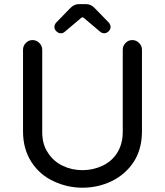

<svg xmlns="http://www.w3.org/2000/svg" viewBox="-20 -877 780 908"><path d="M236.3 -18.6Q168.9 -48.8 128.9 -110.4Q88.9 -171.9 88.9 -255.9V-641.6Q88.9 -660.2 102.1 -673.8Q115.2 -687.5 133.8 -687.5Q152.3 -687.5 166 -673.8Q179.7 -660.2 179.7 -641.6V-252.9Q179.7 -193.4 207 -154.3Q232.4 -114.3 275.9 -93.3Q319.3 -72.3 370.1 -72.3Q419.9 -72.3 463.9 -92.8Q509.8 -114.3 535.2 -155.8Q560.5 -197.3 560.5 -252.9V-641.6Q560.5 -660.2 573.7 -673.8Q586.9 -687.5 605.5 -687.5Q624 -687.5 637.7 -673.8Q651.4 -660.2 651.4 -641.6V-255.9Q651.4 -169.9 610.4 -108.4Q570.3 -49.8 506.3 -19.5Q442.4 10.7 370.1 10.7Q299.8 10.7 236.3 -18.6ZM237.3 -749Q237.3 -759.8 245.1 -769.5L311.5 -837.9Q330.1 -857.4 351.6 -857.4H388.7Q410.2 -857.4 428.7 -837.9L495.1 -769.5Q502.9 -759.8 502.9 -749Q502.9 -738.3 493.7 -729Q484.4 -719.7 472.7 -719.7Q461.9 -719.7 454.1 -726.6L377.9 -791Q375 -794.9 370.1 -794.9Q366.2 -794.9 362.3 -791L286.1 -726.6Q278.3 -719.7 267.6 -719.7Q255.9 -719.7 246.6 -729Q237.3 -738.3 237.3 -749Z"/></svg>

Font: jf-openhuninn-2.1
Style: Regular
Weight: 400
Designer: [Kosugi Maru]
Designed by MOTOYA      

[Varela Round]
Joe Prince (Latin component); Avraham Cornfeld (Hebrew component)
Foundry: justfont Co., Ltd.
Version: 2.1